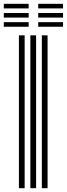

<svg xmlns="http://www.w3.org/2000/svg" viewBox="-49 -985 350 1005"><path d="M170 0V-800H200V0ZM50 0V-800H80V0ZM110 0V-800H140V0ZM151 -941V-965H281V-941ZM-29 -941V-965H101V-941ZM-29 -893V-917H101V-893ZM151 -893V-917H281V-893ZM-29 -845V-869H101V-845ZM151 -845V-869H281V-845Z"/></svg>

Font: Big Shoulders Inline Text Black
Style: Regular
Weight: 900
Designer: Patric King
Foundry: XO Type Co
Version: Version 1.000